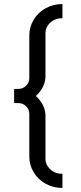

<svg xmlns="http://www.w3.org/2000/svg" viewBox="-20 -780 399 950"><path d="M125 -5V-216Q125 -239 109 -254.5Q93 -270 70 -270H50V-340H70Q93 -340 109 -355.5Q125 -371 125 -394V-605Q125 -647 147 -683Q169 -719 206.5 -739.5Q244 -760 289 -760V-690Q253 -690 229 -668Q205 -646 205 -615V-404Q205 -375 192 -349.5Q179 -324 157 -305Q179 -286 192 -260.5Q205 -235 205 -206V5Q205 36 229 58Q253 80 289 80V150Q244 150 206.5 129.5Q169 109 147 73Q125 37 125 -5Z"/></svg>

Font: Homenaje
Style: Regular
Weight: 400
Designer: Constanza Artigas Preller, Agustina Mingote
Foundry: Constanza Artigas Preller, Agustina Mingote
Version: Version 1.100